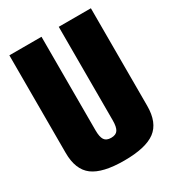

<svg xmlns="http://www.w3.org/2000/svg" viewBox="-166 -774 799 877"><g transform="rotate(-30 234.0 -335.5)"><path d="M232.5 4Q119 4 68.2 -34Q17.5 -72 17.5 -160.5V-675H187V-181.5Q187 -147 197 -131.5Q207 -116 232.5 -116Q258 -116 268 -131.5Q278 -147 278 -181.5V-675H447.5V-160.5Q447.5 -72 396.8 -34Q346 4 232.5 4Z"/></g></svg>

Font: Anybody Condensed ExtraBold
Style: Regular
Weight: 800
Width: 3
Designer: Tyler Finck
Foundry: Etcetera Type Company
Version: Version 1.010; ttfautohint (v1.8.3) -l 8 -r 50 -G 200 -x 14 